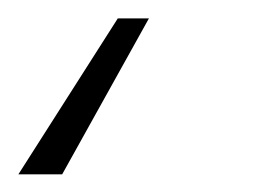

<svg xmlns="http://www.w3.org/2000/svg" viewBox="-41 1 292 214"><path d="M125 21.5 28.3 195.3H-20.5L90.3 21.5Z"/></svg>

Font: Inter 20pt ExtraLight
Style: Italic
Weight: 250
Italic angle: -9.3988°
Version: Version 4.001;git-66647c0bb